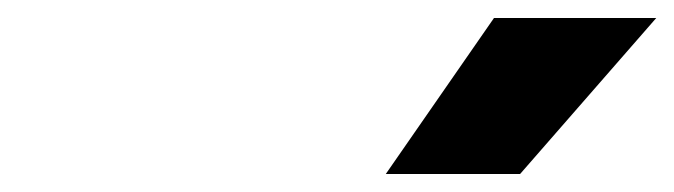

<svg xmlns="http://www.w3.org/2000/svg" viewBox="-20 -808 748 213"><path d="M528 -788H708L557 -615H408Z"/></svg>

Font: Azeret Mono ExtraBold
Style: Italic
Weight: 800
Italic angle: -12°
Designer: Martin Vácha
Foundry: Displaay
Version: Version 1.000; Glyphs 3.0.3, build 3074